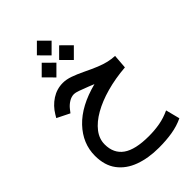

<svg xmlns="http://www.w3.org/2000/svg" viewBox="-318 -862 1293 1293"><g transform="rotate(-45 329.0 -215.5)"><path d="M240.7 -690.9 310.5 -760.7 380.9 -690.9 310.5 -620.6ZM324.7 -563 394.5 -632.8 464.8 -563 394.5 -492.7ZM158.7 -563 228.5 -632.8 298.8 -563 228.5 -492.7ZM377.9 -279.8Q369.6 -283.2 362.5 -286.1Q355.5 -289.1 339.8 -295.4Q299.3 -311.5 272.7 -320.8Q246.1 -330.1 232.9 -330.1Q208 -330.1 183.8 -315.2Q159.7 -300.3 142.6 -278.3L124.5 -254.9L34.2 -299.8L46.9 -321.3Q78.1 -373.5 126.7 -405Q175.3 -436.5 233.4 -436.5Q266.1 -436.5 304.2 -423.1Q342.3 -409.7 385.7 -388.7Q439 -362.8 477.1 -347.4Q515.1 -332 546.4 -324.7Q577.6 -317.4 610.4 -315.9L602.5 -214.4Q503.9 -206.5 419.7 -183.1Q335.4 -159.7 272.5 -123.8Q209.5 -87.9 174.3 -42.2Q139.2 3.4 139.2 56.2Q139.2 141.6 200 184.6Q260.7 227.5 389.6 227.5Q444.8 227.5 494.9 218.5Q544.9 209.5 593.8 186.5L619.6 287.1Q568.4 311.5 510 321Q451.7 330.6 382.8 330.6Q282.7 330.6 205.1 302.2Q127.4 273.9 83 214.8Q38.6 155.8 38.6 64Q38.6 -53.2 125.7 -145.3Q212.9 -237.3 377.9 -279.8Z"/></g></svg>

Font: Vazir Medium UI
Style: Medium-UI
Weight: 500
Designer: Saber Rastikerdar
Foundry: Saber Rastikerdar
Version: Version 30.0.0